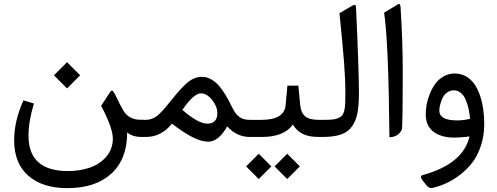

<svg xmlns="http://www.w3.org/2000/svg" viewBox="-20 -704 2556 987"><path d="M324.7 -384.3 392.1 -316.9 324.7 -249.5 257.3 -316.9ZM633.8 -23.4Q633.8 114.3 552.2 188.7Q470.7 263.2 325.7 263.2Q199.2 263.2 126 199.7Q52.7 136.2 52.7 17.1Q52.7 -82 100.6 -188L154.3 -171.9Q126.5 -80.1 126.5 -6.3Q126.5 175.3 329.1 175.3Q391.1 175.3 442.4 157.5Q493.7 139.6 526.9 100.8Q560.1 62 560.1 8.3Q560.1 -45.9 500 -160.2L546.9 -231.9Q550.3 -236.8 553.5 -238Q556.6 -239.3 559.6 -236.6Q562.5 -233.9 565.4 -229.5Q568.4 -225.1 571.8 -217.8Q599.1 -160.6 613.8 -136.2Q642.6 -88.4 701.7 -88.4H716.8Q729 -88.4 729 -49.8V-37.6Q729 0 716.8 0H706.5Q661.1 0 633.8 -23.4Z M917.5 -139.2Q998.5 -68.4 1045.4 -68.4Q1097.2 -68.4 1097.2 -122.6Q1097.2 -156.7 1070.3 -190.4Q1043.5 -224.1 1012.7 -224.1Q976.1 -224.1 917.5 -139.2ZM711.9 -87.9H729.5Q760.3 -87.9 785.4 -106.7Q810.5 -125.5 858.4 -186Q916.5 -259.3 949.2 -284.2Q981.9 -309.1 1018.1 -309.1Q1039.6 -309.1 1059.6 -299.1Q1079.6 -289.1 1094.7 -274.7Q1109.9 -260.3 1125.7 -236.8Q1141.6 -213.4 1152.1 -194.1Q1162.6 -174.8 1175.8 -147.5Q1190.4 -117.2 1210.9 -102.5Q1231.4 -87.9 1262.7 -87.9H1271.5Q1283.2 -87.9 1283.2 -49.8V-37.6Q1283.2 0 1271.5 0H1262.7Q1198.2 0 1147.9 -54.2Q1103.5 24.4 1049.8 24.4Q982.9 24.4 863.8 -68.4Q809.6 0 730 0H711.9Q685.1 0 685.1 -37.6V-49.8Q685.1 -87.9 711.9 -87.9Z M1456.5 86.4 1521.5 151.4 1456.5 216.3 1391.6 151.4ZM1310.1 86.4 1375 151.4 1310.1 216.3 1245.1 151.4ZM1266.1 -87.9H1324.7Q1440.9 -87.9 1448.2 -163.1L1457.5 -263.7H1513.7L1523.4 -162.6Q1527.3 -124 1548.8 -106Q1570.3 -87.9 1617.2 -87.9H1627Q1638.7 -87.9 1638.7 -49.8V-37.6Q1638.7 0 1627 0H1618.2Q1567.9 0 1536.9 -15.4Q1505.9 -30.8 1485.4 -63.5Q1439.5 0 1327.1 0H1266.1Q1239.3 0 1239.3 -37.6V-49.8Q1239.3 -87.9 1266.1 -87.9Z M1621.6 -87.9H1642.1Q1670.4 -87.9 1687.5 -89.4Q1704.6 -90.8 1718.3 -96.7Q1731.9 -102.5 1738.5 -109.9Q1745.1 -117.2 1749.3 -134Q1753.4 -150.9 1754.4 -168.9Q1755.4 -187 1755.4 -219.2Q1755.4 -294.9 1749 -379.2Q1742.7 -463.4 1725.1 -636.2L1792 -675.3Q1809.1 -685.5 1810.1 -667Q1825.2 -338.4 1825.2 -225.6Q1825.2 -163.1 1817.4 -122.8Q1809.6 -82.5 1789.1 -53.7Q1768.6 -24.9 1732.2 -12.5Q1695.8 0 1639.2 0H1621.6Q1594.7 0 1594.7 -37.6V-49.8Q1594.7 -87.9 1621.6 -87.9Z M1954.6 -639.2 2025.4 -681.6Q2031.7 -685.5 2034.9 -682.1Q2038.1 -678.7 2039.1 -668Q2050.3 -490.7 2050.3 -347.7Q2050.3 -48.3 2045.4 -37.6Q2027.8 0.5 1981.9 1.5Q1977.5 -487.3 1954.6 -639.2Z M2393.6 -2.4Q2345.7 3.4 2316.9 3.4Q2248.5 3.4 2208.5 -26.6Q2168.5 -56.6 2168.5 -116.7Q2168.5 -139.6 2173.1 -165.8Q2177.7 -191.9 2189.2 -220.9Q2200.7 -250 2217.3 -272.9Q2233.9 -295.9 2260 -311Q2286.1 -326.2 2317.9 -326.2Q2356 -326.2 2385.5 -305.2Q2415 -284.2 2433.1 -247.8Q2451.2 -211.4 2460.2 -165.3Q2469.2 -119.1 2469.2 -66.4Q2469.2 -7.8 2452.9 42.7Q2436.5 93.3 2410.4 128.4Q2384.3 163.6 2348.9 191.4Q2313.5 219.2 2278.6 235.6Q2243.7 252 2207 261.2Q2187.5 266.6 2173.3 250L2153.3 224.6Q2135.3 200.7 2151.9 196.3Q2360.8 139.2 2393.6 -2.4ZM2238.3 -135.7Q2238.3 -85 2330.1 -85Q2362.3 -85 2396.5 -93.3Q2394 -121.1 2388.7 -145.3Q2383.3 -169.4 2373.8 -191.7Q2364.3 -213.9 2348.6 -226.8Q2333 -239.7 2313 -239.7Q2292 -239.7 2276.1 -226.8Q2260.3 -213.9 2252.7 -195.3Q2245.1 -176.8 2241.7 -161.4Q2238.3 -146 2238.3 -135.7Z"/></svg>

Font: Sahel FD
Style: FD
Weight: 400
Foundry: Saber Rastikerdar (saber.rastikerdar@gmail.com)
Version: Version 3.3.1